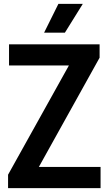

<svg xmlns="http://www.w3.org/2000/svg" viewBox="-20 -968 559 988"><path d="M21.5 0V-69L334.5 -631H26.5V-740H492.5V-671L180 -109H497.5V0ZM207 -800 280.5 -948H406L314 -800Z"/></svg>

Font: Encode Sans Cnd SmBold
Style: Regular
Weight: 600
Width: 3
Designer: Multiple Designers
Foundry: Impallari Type
Version: Version 3.002; ttfautohint (v1.8.3) -l 8 -r 50 -G 200 -x 14 